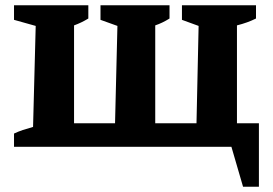

<svg xmlns="http://www.w3.org/2000/svg" viewBox="-20 -555 1031 726"><path d="M876 -89H959V151H899L855 0H33V-50Q50 -58 66.5 -63.5Q83 -69 105 -75L115 -457L33 -480V-535H314V-485Q288 -469 260 -459V-89H415L424 -457L360 -480V-535H621V-485Q594 -468 567 -459V-89H723L731 -457L668 -480V-535H948V-485Q916 -469 876 -459Z"/></svg>

Font: Piazzolla SC
Style: Bold
Weight: 700
Designer: Juan Pablo del Peral
Foundry: Huerta Tipografica
Version: Version 1.330